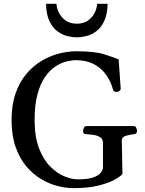

<svg xmlns="http://www.w3.org/2000/svg" viewBox="-20 -978 765 1013"><path d="M368.2 14.6Q328.1 14.6 283.4 3.2Q238.8 -8.3 195.8 -33.9Q152.8 -59.6 117.9 -101.6Q83 -143.6 62 -203.6Q41 -263.7 41 -344.7Q41 -425.3 62.3 -485.6Q83.5 -545.9 119.4 -588.4Q155.3 -630.9 200 -657.2Q244.6 -683.6 291.7 -695.6Q338.9 -707.5 382.3 -707.5Q477.1 -707.5 528.6 -691.7Q580.1 -675.8 606 -664.6L616.7 -513.2Q617.7 -504.9 611.3 -499.3Q605 -493.7 599.1 -493.7Q597.7 -493.7 596.4 -493.4Q595.2 -493.2 593.8 -493.2Q587.4 -493.2 582 -496.3Q576.7 -499.5 575.7 -507.3Q564.5 -548.3 540 -583Q515.6 -617.7 476.6 -638.9Q437.5 -660.2 381.3 -660.6Q358.9 -660.6 330.3 -653.6Q301.8 -646.5 272.5 -627.4Q243.2 -608.4 218.3 -573Q193.4 -537.6 178 -481.7Q162.6 -425.8 162.6 -344.7Q162.6 -255.4 186 -195.1Q209.5 -134.8 245.6 -98.9Q281.7 -63 320.6 -47.4Q359.4 -31.7 390.6 -31.7Q441.4 -31.7 470.5 -41.5Q499.5 -51.3 511.5 -66.4Q523.4 -81.5 523.4 -97.2V-222.7Q523.4 -243.7 509.5 -253.2Q495.6 -262.7 475.3 -265.9Q455.1 -269 436 -270Q425.8 -271 422.1 -274.2Q418.5 -277.3 418.5 -288.1Q418.5 -293.5 422.6 -303.2Q426.8 -313 435.1 -313H686.5Q694.8 -313 699 -303.2Q703.1 -293.5 703.1 -288.1Q703.1 -271.5 687 -270Q665.5 -268.1 644 -261.5Q622.6 -254.9 622.6 -238.8L626 -60.1Q618.2 -49.3 587.4 -31.5Q556.6 -13.7 502 0.5Q447.3 14.6 368.2 14.6ZM385.3 -780.8Q363.8 -780.8 336.4 -787.4Q309.1 -793.9 283.7 -812.3Q258.3 -830.6 241.2 -865.7Q224.1 -900.9 222.7 -958H277.8Q279.3 -934.1 291.5 -909.9Q303.7 -885.7 326.9 -869.4Q350.1 -853 385.3 -853Q420.4 -853 443.8 -869.4Q467.3 -885.7 479.2 -909.9Q491.2 -934.1 492.7 -958H547.9Q546.4 -900.9 529.3 -865.7Q512.2 -830.6 486.8 -812.3Q461.4 -793.9 434.1 -787.4Q406.7 -780.8 385.3 -780.8Z"/></svg>

Font: Gelasio
Style: Regular
Weight: 400
Designer: Eben Sorkin
Foundry: Eben Sorkin
Version: Version 1.008